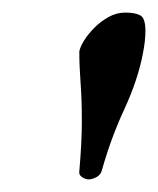

<svg xmlns="http://www.w3.org/2000/svg" viewBox="-20 -722 251 305"><path d="M179 -702Q195 -702 203 -697.5Q211 -693 211 -673Q211 -657 207 -637Q199 -595 177.5 -548.5Q156 -502 142 -452Q140 -444 133 -440.5Q126 -437 121 -437Q116 -437 110.5 -440.5Q105 -444 106 -450Q108 -473 109 -492.5Q110 -512 110 -529Q110 -564 108 -590.5Q106 -617 106 -640Q107 -647 113.5 -657.5Q120 -668 130 -678Q140 -688 152.5 -695Q165 -702 179 -702Z"/></svg>

Font: Vermiglione
Style: Bold Italic
Weight: 700
Italic angle: -11°
Version: Version 1.000